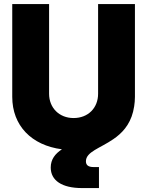

<svg xmlns="http://www.w3.org/2000/svg" viewBox="-20 -748 745 972"><path d="M395 204.1H481V97.7H453.6C428.2 97.7 415 88.9 415 68.4C415 20.5 487.3 2.4 553.7 -43.5L569.8 -55.2C611.3 -87.4 647.9 -133.8 659.2 -209.5C661.6 -224.6 663.1 -241.2 663.1 -257.8V-727.5H476.6V-273.4C476.6 -201.7 426.3 -150.4 352.5 -150.4C279.8 -150.4 228.5 -202.1 228.5 -273.4V-727.5H42V-257.8C42 -112.3 139.2 -12.2 293.5 7.8C259.3 30.3 236.8 58.6 236.8 100.1C236.8 166 293.9 204.1 395 204.1Z"/></svg>

Font: Raveo Display Display ExtraBold
Style: Regular
Weight: 800
Designer: Jakub Foglar, Rasmus Andersson (Inter)
Foundry: Jakubfoglar.com
Version: Version 1.100;Glyphs 3.2.3 (3260)